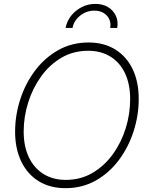

<svg xmlns="http://www.w3.org/2000/svg" viewBox="-20 -956 757 986"><path d="M316.4 10.3Q236.3 10.3 178.5 -25.6Q120.6 -61.5 89.1 -127Q57.6 -192.4 57.6 -279.3Q57.6 -364.3 84 -445.8Q110.4 -527.3 159.9 -593.3Q209.5 -659.2 279.1 -698.5Q348.6 -737.8 434.6 -737.8Q514.2 -737.8 572.3 -701.7Q630.4 -665.5 661.4 -600.6Q692.4 -535.6 692.4 -447.8Q692.4 -363.3 666 -281.5Q639.6 -199.7 590.3 -133.8Q541 -67.9 471.7 -28.8Q402.3 10.3 316.4 10.3ZM317.9 -32.2Q394 -32.2 455.1 -68.1Q516.1 -104 559.3 -163.8Q602.5 -223.6 625.5 -297.1Q648.4 -370.6 648.4 -446.3Q648.4 -523.9 622.1 -579.6Q595.7 -635.3 547.1 -665.3Q498.5 -695.3 433.1 -695.3Q356.4 -695.3 295.4 -659.4Q234.4 -623.5 191.2 -563.5Q147.9 -503.4 124.8 -429.7Q101.6 -356 101.6 -280.8Q101.6 -204.1 128.2 -148.4Q154.8 -92.8 203.4 -62.5Q252 -32.2 317.9 -32.2ZM469.7 -936Q507.8 -936 534.9 -919.4Q562 -902.8 575 -875Q587.9 -847.2 582 -812.5H545.9Q552.2 -850.1 528.6 -875.7Q504.9 -901.4 464.4 -901.4Q423.8 -901.4 391.6 -875.7Q359.4 -850.1 352.5 -812.5H316.9Q323.2 -847.2 345.2 -875Q367.2 -902.8 399.7 -919.4Q432.1 -936 469.7 -936Z"/></svg>

Font: Inter 28pt ExtraLight
Style: Italic
Weight: 250
Italic angle: -9.3988°
Designer: Rasmus Andersson
Foundry: rsms
Version: Version 4.001;git-66647c0bb